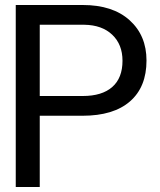

<svg xmlns="http://www.w3.org/2000/svg" viewBox="-20 -750 639 768"><path d="M139 -287V-2H43V-730H311Q431 -730 498.5 -669Q566 -608 566 -508Q566 -402 500 -344.5Q434 -287 310 -287ZM139 -366H311Q388 -366 429 -402Q470 -438 470 -507Q470 -572 429 -611Q388 -650 317 -651H139Z"/></svg>

Font: lipipragatuchhi
Style: Regular
Weight: 400
Designer: Abhinash Majhi
Version: Version 1.000